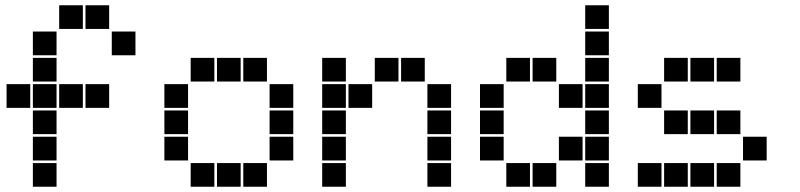

<svg xmlns="http://www.w3.org/2000/svg" viewBox="-20 -715 3040 730"><path d="M206 -695Q205 -695 205 -695Q205 -695 205 -694V-606Q205 -605 205 -605Q205 -605 206 -605H294Q295 -605 295 -605Q295 -605 295 -606V-694Q295 -695 295 -695Q295 -695 294 -695ZM306 -695Q305 -695 305 -695Q305 -695 305 -694V-606Q305 -605 305 -605Q305 -605 306 -605H394Q395 -605 395 -605Q395 -605 395 -606V-694Q395 -695 395 -695Q395 -695 394 -695ZM106 -595Q105 -595 105 -595Q105 -595 105 -594V-506Q105 -505 105 -505Q105 -505 106 -505H194Q195 -505 195 -505Q195 -505 195 -506V-594Q195 -595 195 -595Q195 -595 194 -595ZM406 -595Q405 -595 405 -595Q405 -595 405 -594V-506Q405 -505 405 -505Q405 -505 406 -505H494Q495 -505 495 -505Q495 -505 495 -506V-594Q495 -595 495 -595Q495 -595 494 -595ZM106 -495Q105 -495 105 -495Q105 -495 105 -494V-406Q105 -405 105 -405Q105 -405 106 -405H194Q195 -405 195 -405Q195 -405 195 -406V-494Q195 -495 195 -495Q195 -495 194 -495ZM6 -395Q5 -395 5 -395Q5 -395 5 -394V-306Q5 -305 5 -305Q5 -305 6 -305H94Q95 -305 95 -305Q95 -305 95 -306V-394Q95 -395 95 -395Q95 -395 94 -395ZM106 -395Q105 -395 105 -395Q105 -395 105 -394V-306Q105 -305 105 -305Q105 -305 106 -305H194Q195 -305 195 -305Q195 -305 195 -306V-394Q195 -395 195 -395Q195 -395 194 -395ZM206 -395Q205 -395 205 -395Q205 -395 205 -394V-306Q205 -305 205 -305Q205 -305 206 -305H294Q295 -305 295 -305Q295 -305 295 -306V-394Q295 -395 295 -395Q295 -395 294 -395ZM306 -395Q305 -395 305 -395Q305 -395 305 -394V-306Q305 -305 305 -305Q305 -305 306 -305H394Q395 -305 395 -305Q395 -305 395 -306V-394Q395 -395 395 -395Q395 -395 394 -395ZM106 -295Q105 -295 105 -295Q105 -295 105 -294V-206Q105 -205 105 -205Q105 -205 106 -205H194Q195 -205 195 -205Q195 -205 195 -206V-294Q195 -295 195 -295Q195 -295 194 -295ZM106 -195Q105 -195 105 -195Q105 -195 105 -194V-106Q105 -105 105 -105Q105 -105 106 -105H194Q195 -105 195 -105Q195 -105 195 -106V-194Q195 -195 195 -195Q195 -195 194 -195ZM106 -95Q105 -95 105 -95Q105 -95 105 -94V-6Q105 -5 105 -5Q105 -5 106 -5H194Q195 -5 195 -5Q195 -5 195 -6V-94Q195 -95 195 -95Q195 -95 194 -95Z M706 -495Q705 -495 705 -495Q705 -495 705 -494V-406Q705 -405 705 -405Q705 -405 706 -405H794Q795 -405 795 -405Q795 -405 795 -406V-494Q795 -495 795 -495Q795 -495 794 -495ZM806 -495Q805 -495 805 -495Q805 -495 805 -494V-406Q805 -405 805 -405Q805 -405 806 -405H894Q895 -405 895 -405Q895 -405 895 -406V-494Q895 -495 895 -495Q895 -495 894 -495ZM906 -495Q905 -495 905 -495Q905 -495 905 -494V-406Q905 -405 905 -405Q905 -405 906 -405H994Q995 -405 995 -405Q995 -405 995 -406V-494Q995 -495 995 -495Q995 -495 994 -495ZM606 -395Q605 -395 605 -395Q605 -395 605 -394V-306Q605 -305 605 -305Q605 -305 606 -305H694Q695 -305 695 -305Q695 -305 695 -306V-394Q695 -395 695 -395Q695 -395 694 -395ZM1006 -395Q1005 -395 1005 -395Q1005 -395 1005 -394V-306Q1005 -305 1005 -305Q1005 -305 1006 -305H1094Q1095 -305 1095 -305Q1095 -305 1095 -306V-394Q1095 -395 1095 -395Q1095 -395 1094 -395ZM606 -295Q605 -295 605 -295Q605 -295 605 -294V-206Q605 -205 605 -205Q605 -205 606 -205H694Q695 -205 695 -205Q695 -205 695 -206V-294Q695 -295 695 -295Q695 -295 694 -295ZM1006 -295Q1005 -295 1005 -295Q1005 -295 1005 -294V-206Q1005 -205 1005 -205Q1005 -205 1006 -205H1094Q1095 -205 1095 -205Q1095 -205 1095 -206V-294Q1095 -295 1095 -295Q1095 -295 1094 -295ZM606 -195Q605 -195 605 -195Q605 -195 605 -194V-106Q605 -105 605 -105Q605 -105 606 -105H694Q695 -105 695 -105Q695 -105 695 -106V-194Q695 -195 695 -195Q695 -195 694 -195ZM1006 -195Q1005 -195 1005 -195Q1005 -195 1005 -194V-106Q1005 -105 1005 -105Q1005 -105 1006 -105H1094Q1095 -105 1095 -105Q1095 -105 1095 -106V-194Q1095 -195 1095 -195Q1095 -195 1094 -195ZM706 -95Q705 -95 705 -95Q705 -95 705 -94V-6Q705 -5 705 -5Q705 -5 706 -5H794Q795 -5 795 -5Q795 -5 795 -6V-94Q795 -95 795 -95Q795 -95 794 -95ZM806 -95Q805 -95 805 -95Q805 -95 805 -94V-6Q805 -5 805 -5Q805 -5 806 -5H894Q895 -5 895 -5Q895 -5 895 -6V-94Q895 -95 895 -95Q895 -95 894 -95ZM906 -95Q905 -95 905 -95Q905 -95 905 -94V-6Q905 -5 905 -5Q905 -5 906 -5H994Q995 -5 995 -5Q995 -5 995 -6V-94Q995 -95 995 -95Q995 -95 994 -95Z M1206 -495Q1205 -495 1205 -495Q1205 -495 1205 -494V-406Q1205 -405 1205 -405Q1205 -405 1206 -405H1294Q1295 -405 1295 -405Q1295 -405 1295 -406V-494Q1295 -495 1295 -495Q1295 -495 1294 -495ZM1406 -495Q1405 -495 1405 -495Q1405 -495 1405 -494V-406Q1405 -405 1405 -405Q1405 -405 1406 -405H1494Q1495 -405 1495 -405Q1495 -405 1495 -406V-494Q1495 -495 1495 -495Q1495 -495 1494 -495ZM1506 -495Q1505 -495 1505 -495Q1505 -495 1505 -494V-406Q1505 -405 1505 -405Q1505 -405 1506 -405H1594Q1595 -405 1595 -405Q1595 -405 1595 -406V-494Q1595 -495 1595 -495Q1595 -495 1594 -495ZM1206 -395Q1205 -395 1205 -395Q1205 -395 1205 -394V-306Q1205 -305 1205 -305Q1205 -305 1206 -305H1294Q1295 -305 1295 -305Q1295 -305 1295 -306V-394Q1295 -395 1295 -395Q1295 -395 1294 -395ZM1306 -395Q1305 -395 1305 -395Q1305 -395 1305 -394V-306Q1305 -305 1305 -305Q1305 -305 1306 -305H1394Q1395 -305 1395 -305Q1395 -305 1395 -306V-394Q1395 -395 1395 -395Q1395 -395 1394 -395ZM1606 -395Q1605 -395 1605 -395Q1605 -395 1605 -394V-306Q1605 -305 1605 -305Q1605 -305 1606 -305H1694Q1695 -305 1695 -305Q1695 -305 1695 -306V-394Q1695 -395 1695 -395Q1695 -395 1694 -395ZM1206 -295Q1205 -295 1205 -295Q1205 -295 1205 -294V-206Q1205 -205 1205 -205Q1205 -205 1206 -205H1294Q1295 -205 1295 -205Q1295 -205 1295 -206V-294Q1295 -295 1295 -295Q1295 -295 1294 -295ZM1606 -295Q1605 -295 1605 -295Q1605 -295 1605 -294V-206Q1605 -205 1605 -205Q1605 -205 1606 -205H1694Q1695 -205 1695 -205Q1695 -205 1695 -206V-294Q1695 -295 1695 -295Q1695 -295 1694 -295ZM1206 -195Q1205 -195 1205 -195Q1205 -195 1205 -194V-106Q1205 -105 1205 -105Q1205 -105 1206 -105H1294Q1295 -105 1295 -105Q1295 -105 1295 -106V-194Q1295 -195 1295 -195Q1295 -195 1294 -195ZM1606 -195Q1605 -195 1605 -195Q1605 -195 1605 -194V-106Q1605 -105 1605 -105Q1605 -105 1606 -105H1694Q1695 -105 1695 -105Q1695 -105 1695 -106V-194Q1695 -195 1695 -195Q1695 -195 1694 -195ZM1206 -95Q1205 -95 1205 -95Q1205 -95 1205 -94V-6Q1205 -5 1205 -5Q1205 -5 1206 -5H1294Q1295 -5 1295 -5Q1295 -5 1295 -6V-94Q1295 -95 1295 -95Q1295 -95 1294 -95ZM1606 -95Q1605 -95 1605 -95Q1605 -95 1605 -94V-6Q1605 -5 1605 -5Q1605 -5 1606 -5H1694Q1695 -5 1695 -5Q1695 -5 1695 -6V-94Q1695 -95 1695 -95Q1695 -95 1694 -95Z M2206 -695Q2205 -695 2205 -695Q2205 -695 2205 -694V-606Q2205 -605 2205 -605Q2205 -605 2206 -605H2294Q2295 -605 2295 -605Q2295 -605 2295 -606V-694Q2295 -695 2295 -695Q2295 -695 2294 -695ZM2206 -595Q2205 -595 2205 -595Q2205 -595 2205 -594V-506Q2205 -505 2205 -505Q2205 -505 2206 -505H2294Q2295 -505 2295 -505Q2295 -505 2295 -506V-594Q2295 -595 2295 -595Q2295 -595 2294 -595ZM1906 -495Q1905 -495 1905 -495Q1905 -495 1905 -494V-406Q1905 -405 1905 -405Q1905 -405 1906 -405H1994Q1995 -405 1995 -405Q1995 -405 1995 -406V-494Q1995 -495 1995 -495Q1995 -495 1994 -495ZM2006 -495Q2005 -495 2005 -495Q2005 -495 2005 -494V-406Q2005 -405 2005 -405Q2005 -405 2006 -405H2094Q2095 -405 2095 -405Q2095 -405 2095 -406V-494Q2095 -495 2095 -495Q2095 -495 2094 -495ZM2206 -495Q2205 -495 2205 -495Q2205 -495 2205 -494V-406Q2205 -405 2205 -405Q2205 -405 2206 -405H2294Q2295 -405 2295 -405Q2295 -405 2295 -406V-494Q2295 -495 2295 -495Q2295 -495 2294 -495ZM1806 -395Q1805 -395 1805 -395Q1805 -395 1805 -394V-306Q1805 -305 1805 -305Q1805 -305 1806 -305H1894Q1895 -305 1895 -305Q1895 -305 1895 -306V-394Q1895 -395 1895 -395Q1895 -395 1894 -395ZM2106 -395Q2105 -395 2105 -395Q2105 -395 2105 -394V-306Q2105 -305 2105 -305Q2105 -305 2106 -305H2194Q2195 -305 2195 -305Q2195 -305 2195 -306V-394Q2195 -395 2195 -395Q2195 -395 2194 -395ZM2206 -395Q2205 -395 2205 -395Q2205 -395 2205 -394V-306Q2205 -305 2205 -305Q2205 -305 2206 -305H2294Q2295 -305 2295 -305Q2295 -305 2295 -306V-394Q2295 -395 2295 -395Q2295 -395 2294 -395ZM1806 -295Q1805 -295 1805 -295Q1805 -295 1805 -294V-206Q1805 -205 1805 -205Q1805 -205 1806 -205H1894Q1895 -205 1895 -205Q1895 -205 1895 -206V-294Q1895 -295 1895 -295Q1895 -295 1894 -295ZM2206 -295Q2205 -295 2205 -295Q2205 -295 2205 -294V-206Q2205 -205 2205 -205Q2205 -205 2206 -205H2294Q2295 -205 2295 -205Q2295 -205 2295 -206V-294Q2295 -295 2295 -295Q2295 -295 2294 -295ZM1806 -195Q1805 -195 1805 -195Q1805 -195 1805 -194V-106Q1805 -105 1805 -105Q1805 -105 1806 -105H1894Q1895 -105 1895 -105Q1895 -105 1895 -106V-194Q1895 -195 1895 -195Q1895 -195 1894 -195ZM2106 -195Q2105 -195 2105 -195Q2105 -195 2105 -194V-106Q2105 -105 2105 -105Q2105 -105 2106 -105H2194Q2195 -105 2195 -105Q2195 -105 2195 -106V-194Q2195 -195 2195 -195Q2195 -195 2194 -195ZM2206 -195Q2205 -195 2205 -195Q2205 -195 2205 -194V-106Q2205 -105 2205 -105Q2205 -105 2206 -105H2294Q2295 -105 2295 -105Q2295 -105 2295 -106V-194Q2295 -195 2295 -195Q2295 -195 2294 -195ZM1906 -95Q1905 -95 1905 -95Q1905 -95 1905 -94V-6Q1905 -5 1905 -5Q1905 -5 1906 -5H1994Q1995 -5 1995 -5Q1995 -5 1995 -6V-94Q1995 -95 1995 -95Q1995 -95 1994 -95ZM2006 -95Q2005 -95 2005 -95Q2005 -95 2005 -94V-6Q2005 -5 2005 -5Q2005 -5 2006 -5H2094Q2095 -5 2095 -5Q2095 -5 2095 -6V-94Q2095 -95 2095 -95Q2095 -95 2094 -95ZM2206 -95Q2205 -95 2205 -95Q2205 -95 2205 -94V-6Q2205 -5 2205 -5Q2205 -5 2206 -5H2294Q2295 -5 2295 -5Q2295 -5 2295 -6V-94Q2295 -95 2295 -95Q2295 -95 2294 -95Z M2506 -495Q2505 -495 2505 -495Q2505 -495 2505 -494V-406Q2505 -405 2505 -405Q2505 -405 2506 -405H2594Q2595 -405 2595 -405Q2595 -405 2595 -406V-494Q2595 -495 2595 -495Q2595 -495 2594 -495ZM2606 -495Q2605 -495 2605 -495Q2605 -495 2605 -494V-406Q2605 -405 2605 -405Q2605 -405 2606 -405H2694Q2695 -405 2695 -405Q2695 -405 2695 -406V-494Q2695 -495 2695 -495Q2695 -495 2694 -495ZM2706 -495Q2705 -495 2705 -495Q2705 -495 2705 -494V-406Q2705 -405 2705 -405Q2705 -405 2706 -405H2794Q2795 -405 2795 -405Q2795 -405 2795 -406V-494Q2795 -495 2795 -495Q2795 -495 2794 -495ZM2406 -395Q2405 -395 2405 -395Q2405 -395 2405 -394V-306Q2405 -305 2405 -305Q2405 -305 2406 -305H2494Q2495 -305 2495 -305Q2495 -305 2495 -306V-394Q2495 -395 2495 -395Q2495 -395 2494 -395ZM2506 -295Q2505 -295 2505 -295Q2505 -295 2505 -294V-206Q2505 -205 2505 -205Q2505 -205 2506 -205H2594Q2595 -205 2595 -205Q2595 -205 2595 -206V-294Q2595 -295 2595 -295Q2595 -295 2594 -295ZM2606 -295Q2605 -295 2605 -295Q2605 -295 2605 -294V-206Q2605 -205 2605 -205Q2605 -205 2606 -205H2694Q2695 -205 2695 -205Q2695 -205 2695 -206V-294Q2695 -295 2695 -295Q2695 -295 2694 -295ZM2706 -295Q2705 -295 2705 -295Q2705 -295 2705 -294V-206Q2705 -205 2705 -205Q2705 -205 2706 -205H2794Q2795 -205 2795 -205Q2795 -205 2795 -206V-294Q2795 -295 2795 -295Q2795 -295 2794 -295ZM2806 -195Q2805 -195 2805 -195Q2805 -195 2805 -194V-106Q2805 -105 2805 -105Q2805 -105 2806 -105H2894Q2895 -105 2895 -105Q2895 -105 2895 -106V-194Q2895 -195 2895 -195Q2895 -195 2894 -195ZM2406 -95Q2405 -95 2405 -95Q2405 -95 2405 -94V-6Q2405 -5 2405 -5Q2405 -5 2406 -5H2494Q2495 -5 2495 -5Q2495 -5 2495 -6V-94Q2495 -95 2495 -95Q2495 -95 2494 -95ZM2506 -95Q2505 -95 2505 -95Q2505 -95 2505 -94V-6Q2505 -5 2505 -5Q2505 -5 2506 -5H2594Q2595 -5 2595 -5Q2595 -5 2595 -6V-94Q2595 -95 2595 -95Q2595 -95 2594 -95ZM2606 -95Q2605 -95 2605 -95Q2605 -95 2605 -94V-6Q2605 -5 2605 -5Q2605 -5 2606 -5H2694Q2695 -5 2695 -5Q2695 -5 2695 -6V-94Q2695 -95 2695 -95Q2695 -95 2694 -95ZM2706 -95Q2705 -95 2705 -95Q2705 -95 2705 -94V-6Q2705 -5 2705 -5Q2705 -5 2706 -5H2794Q2795 -5 2795 -5Q2795 -5 2795 -6V-94Q2795 -95 2795 -95Q2795 -95 2794 -95Z"/></svg>

Font: Doto Black
Style: Regular
Weight: 900
Monospace: yes
Version: Version 1.000